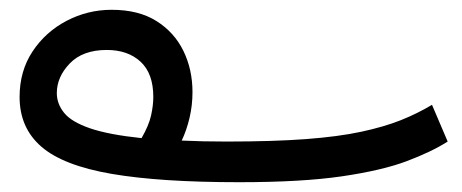

<svg xmlns="http://www.w3.org/2000/svg" viewBox="-20 -351 944 392"><path d="M468 21Q307 21 208 4Q109 -13 64.5 -51.5Q20 -90 20 -153Q20 -206 46.5 -246Q73 -286 116 -308.5Q159 -331 208 -331Q263 -331 299.5 -308Q336 -285 354.5 -247Q373 -209 373 -163Q373 -136 367 -110.5Q361 -85 351 -64Q393 -62 442 -62Q538 -62 604.5 -67Q671 -72 717.5 -82Q764 -92 798 -105.5Q832 -119 862 -137L894 -62Q861 -41 810.5 -22Q760 -3 678 9Q596 21 468 21ZM96 -161Q96 -139 111 -120.5Q126 -102 164 -89Q202 -76 269 -69Q284 -95 288.5 -115.5Q293 -136 293 -153Q293 -201 267 -225Q241 -249 198 -249Q149 -249 122.5 -221.5Q96 -194 96 -161Z"/></svg>

Font: TSCustom
Style: Regular
Weight: 400
Designer: Monotype Design Team
Foundry: Monotype Imaging Inc.
Version: Version 2.004; ttfautohint (v1.8.3) -l 8 -r 50 -G 200 -x 14 